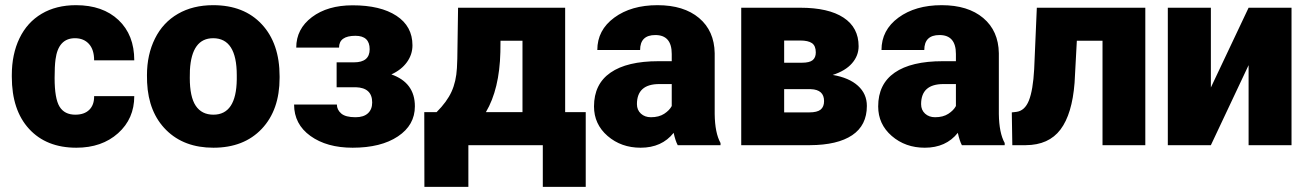

<svg xmlns="http://www.w3.org/2000/svg" viewBox="-20 -558 5026 738"><path d="M269.5 -117.2Q304.2 -117.2 323.2 -136Q342.3 -154.8 341.8 -188.5H496.1Q496.1 -101.6 433.8 -45.9Q371.6 9.8 273.4 9.8Q158.2 9.8 91.8 -62.5Q25.4 -134.8 25.4 -262.7V-269.5Q25.4 -349.6 54.9 -410.9Q84.5 -472.2 140.1 -505.1Q195.8 -538.1 272 -538.1Q375 -538.1 435.5 -481Q496.1 -423.8 496.1 -326.2H341.8Q341.8 -367.2 321.8 -389.2Q301.8 -411.1 268.1 -411.1Q204.1 -411.1 193.4 -329.6Q189.9 -303.7 189.9 -258.3Q189.9 -178.7 209 -147.9Q228 -117.2 269.5 -117.2Z M544.9 -269Q544.9 -348.1 575.7 -409.9Q606.4 -471.7 664.1 -504.9Q721.7 -538.1 799.3 -538.1Q918 -538.1 986.3 -464.6Q1054.7 -391.1 1054.7 -264.6V-258.8Q1054.7 -135.3 986.1 -62.7Q917.5 9.8 800.3 9.8Q687.5 9.8 619.1 -57.9Q550.8 -125.5 545.4 -241.2ZM709.5 -258.8Q709.5 -185.5 732.4 -151.4Q755.4 -117.2 800.3 -117.2Q888.2 -117.2 890.1 -252.4V-269Q890.1 -411.1 799.3 -411.1Q716.8 -411.1 710 -288.6Z M1400.9 -368.7Q1400.9 -420.4 1346.2 -420.4Q1283.2 -420.4 1283.2 -375H1118.7Q1118.7 -446.8 1179 -492.2Q1239.3 -537.6 1335.4 -537.6Q1442.4 -537.6 1503.9 -497.3Q1565.4 -457 1565.4 -383.8Q1565.4 -348.6 1544.2 -319.1Q1522.9 -289.6 1484.4 -272Q1574.7 -240.2 1574.7 -149.4Q1574.7 -77.1 1509.5 -33.7Q1444.3 9.8 1335.4 9.8Q1236.3 9.8 1173.3 -35.4Q1110.4 -80.6 1110.4 -156.2H1274.9Q1274.9 -136.2 1291.5 -121.8Q1308.1 -107.4 1346.7 -107.4Q1377.9 -107.4 1394.3 -122.6Q1410.6 -137.7 1410.6 -164.1Q1410.6 -220.7 1347.7 -222.7H1273.9V-318.4H1340.8Q1400.9 -318.4 1400.9 -368.7Z M1658.2 -127Q1697.8 -166.5 1715.6 -205.6Q1733.4 -244.6 1736.3 -296.4L1737.8 -332.5L1740.7 -528.3H2152.3V-127H2231.4V160.2H2066.4V0H1780.3V160.2H1611.3L1610.8 -127ZM1847.7 -127H1988.3V-401.4H1903.8L1903.3 -357.9Q1899.9 -215.3 1847.7 -127Z M2585 0Q2576.2 -16.1 2569.3 -47.4Q2523.9 9.8 2442.4 9.8Q2367.7 9.8 2315.4 -35.4Q2263.2 -80.6 2263.2 -148.9Q2263.2 -234.9 2326.7 -278.8Q2390.1 -322.8 2511.2 -322.8H2562V-350.6Q2562 -423.3 2499 -423.3Q2440.4 -423.3 2440.4 -365.7H2275.9Q2275.9 -442.4 2341.1 -490.2Q2406.2 -538.1 2507.3 -538.1Q2608.4 -538.1 2667 -488.8Q2725.6 -439.5 2727.1 -353.5V-119.6Q2728 -46.9 2749.5 -8.3V0ZM2481.9 -107.4Q2512.7 -107.4 2533 -120.6Q2553.2 -133.8 2562 -150.4V-234.9H2514.2Q2428.2 -234.9 2428.2 -157.7Q2428.2 -135.3 2443.4 -121.3Q2458.5 -107.4 2481.9 -107.4Z M2829.1 0V-528.3H3055.7Q3164.6 -528.3 3222.4 -490.2Q3280.3 -452.1 3280.3 -380.4Q3280.3 -343.8 3254.9 -314.7Q3229.5 -285.6 3180.7 -270Q3243.7 -259.3 3277.8 -228.3Q3312 -197.3 3312 -150.9Q3312 -76.2 3255.6 -38.3Q3199.2 -0.5 3093.3 0ZM2994.1 -215.3V-126H3090.3Q3121.1 -126 3134.3 -136.7Q3147.5 -147.5 3147.5 -169.4Q3147.5 -213.4 3096.7 -215.3ZM2994.1 -316.9H3062Q3091.8 -316.9 3103.8 -326.9Q3115.7 -336.9 3115.7 -356.4Q3115.7 -381.8 3101.1 -392.1Q3086.4 -402.3 3055.7 -402.3H2994.1Z M3677.2 0Q3668.5 -16.1 3661.6 -47.4Q3616.2 9.8 3534.7 9.8Q3460 9.8 3407.7 -35.4Q3355.5 -80.6 3355.5 -148.9Q3355.5 -234.9 3418.9 -278.8Q3482.4 -322.8 3603.5 -322.8H3654.3V-350.6Q3654.3 -423.3 3591.3 -423.3Q3532.7 -423.3 3532.7 -365.7H3368.2Q3368.2 -442.4 3433.3 -490.2Q3498.5 -538.1 3599.6 -538.1Q3700.7 -538.1 3759.3 -488.8Q3817.9 -439.5 3819.3 -353.5V-119.6Q3820.3 -46.9 3841.8 -8.3V0ZM3574.2 -107.4Q3605 -107.4 3625.2 -120.6Q3645.5 -133.8 3654.3 -150.4V-234.9H3606.4Q3520.5 -234.9 3520.5 -157.7Q3520.5 -135.3 3535.6 -121.3Q3550.8 -107.4 3574.2 -107.4Z M4382.3 -528.3V0H4217.8V-401.4H4119.1L4110.4 -239.7Q4101.1 -119.6 4056.2 -60.1Q4011.2 -0.5 3922.9 0H3871.1L3869.1 -126L3886.2 -127.9Q3918.9 -131.8 3934.8 -171.6Q3950.7 -211.4 3955.1 -292L3965.3 -528.3Z M4779.3 -528.3H4944.3V0H4779.3V-307.6L4634.3 0H4468.8V-528.3H4634.3V-221.7Z"/></svg>

Font: Roboto Black
Style: Regular
Weight: 900
Designer: Google
Version: Version 2.134; 2016